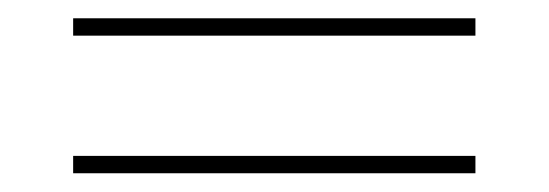

<svg xmlns="http://www.w3.org/2000/svg" viewBox="-20 -490 600 210"><path d="M60 -451V-470H500V-451ZM60 -300.5V-319.5H500V-300.5Z"/></svg>

Font: Bodoni Moda 11pt Medium
Style: Regular
Weight: 500
Designer: Owen Earl
Foundry: indestructible type
Version: Version 2.004